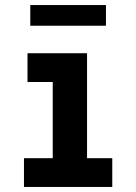

<svg xmlns="http://www.w3.org/2000/svg" viewBox="-20 -741 540 761"><path d="M75 0V-114H189V-416H89V-530H325V-114H425V0ZM100 -639V-721H400V-639Z"/></svg>

Font: Iosevka Slab Heavy
Style: Regular
Weight: 900
Monospace: yes
Designer: Belleve Invis
Foundry: Belleve Invis
Version: Version 11.1.0; ttfautohint (v1.8.3)